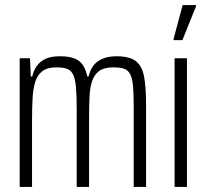

<svg xmlns="http://www.w3.org/2000/svg" viewBox="-20 -741 818 761"><path d="M58 0V-510H99L102 -438H108Q113 -461 125.5 -479Q138 -497 160 -507.5Q182 -518 217 -518Q269 -518 293 -499.5Q317 -481 326 -438H331Q337 -463 350 -480.5Q363 -498 386 -508Q409 -518 442 -518Q493 -518 518 -499Q543 -480 551 -437.5Q559 -395 559 -324V0H510V-310Q510 -364 507.5 -396.5Q505 -429 496.5 -446Q488 -463 472 -468.5Q456 -474 429 -474Q393 -474 373.5 -460Q354 -446 345 -419Q336 -392 334.5 -352.5Q333 -313 333 -263V0H284V-310Q284 -364 281 -396.5Q278 -429 269.5 -446Q261 -463 245 -468.5Q229 -474 203 -474Q168 -474 148 -459Q128 -444 119.5 -416Q111 -388 109 -349.5Q107 -311 107 -263V0Z M672 0V-510H721V0ZM668 -582V-587L704 -721H757V-716L703 -582Z"/></svg>

Font: Saira ExtraCondensed Light
Style: Regular
Weight: 300
Width: 2
Designer: Hector Gatti with collaboration of the Omnibus-Type team
Foundry: Omnibus-Type
Version: Version 1.101